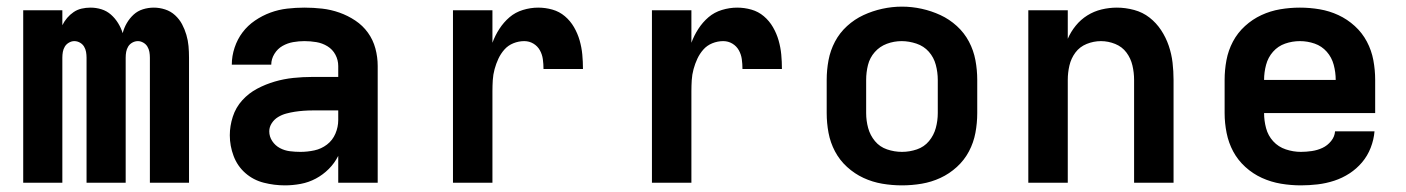

<svg xmlns="http://www.w3.org/2000/svg" viewBox="-20 -551 4240 579"><path d="M50 0V-520H168V-475Q174 -487 182.5 -497Q191 -507 202 -514.5Q213 -522 226 -525Q239 -528 253 -528Q253 -528 253 -528Q253 -528 253 -528Q270 -528 286 -523Q302 -518 314.5 -507Q327 -496 336 -481.5Q345 -467 350 -451Q354 -467 362.5 -481.5Q371 -496 383 -507Q395 -518 411 -523Q427 -528 444 -528Q461 -528 478 -522.5Q495 -517 508 -505Q521 -493 529 -478Q537 -463 542 -446Q547 -429 548.5 -412Q550 -395 550 -377V0H432V-377Q432 -386 430.5 -394.5Q429 -403 424.5 -410.5Q420 -418 412 -422.5Q404 -427 396 -427Q387 -427 379 -422.5Q371 -418 366.5 -410.5Q362 -403 360.5 -394.5Q359 -386 359 -377V0H241V-377Q241 -386 239.5 -394.5Q238 -403 233.5 -410.5Q229 -418 221 -422.5Q213 -427 204 -427Q196 -427 188 -422.5Q180 -418 175.5 -410.5Q171 -403 169.5 -394.5Q168 -386 168 -377V0Z M839 8Q807 8 775.5 0Q744 -8 720 -29Q696 -50 684.5 -80.5Q673 -111 673 -143Q673 -171 682 -199Q691 -227 710.5 -248.5Q730 -270 755.5 -283.5Q781 -297 808.5 -305Q836 -313 864.5 -316Q893 -319 922 -319H1000V-352Q1000 -370 991.5 -386Q983 -402 967.5 -411.5Q952 -421 934 -424Q916 -427 898 -427Q881 -427 864 -424Q847 -421 832 -412.5Q817 -404 807.5 -388.5Q798 -373 798 -356H679Q679 -356 679 -356Q679 -356 679 -356Q679 -382 687.5 -407.5Q696 -433 711.5 -453.5Q727 -474 749 -489Q771 -504 795.5 -513Q820 -522 846 -525Q872 -528 898 -528Q925 -528 951.5 -525Q978 -522 1003.5 -513Q1029 -504 1051.5 -489Q1074 -474 1089.5 -452.5Q1105 -431 1112 -405Q1119 -379 1119 -352V0H1000V-81Q989 -59 971.5 -41.5Q954 -24 932.5 -12.5Q911 -1 887 3.5Q863 8 839 8ZM886 -93Q907 -93 928 -97.5Q949 -102 966 -115Q983 -128 991.5 -148Q1000 -168 1000 -189V-218H922Q909 -218 895.5 -217Q882 -216 869 -214Q856 -212 843 -208.5Q830 -205 818.5 -198Q807 -191 799.5 -179.5Q792 -168 792 -155Q792 -139 801 -125.5Q810 -112 824 -104.5Q838 -97 854 -95Q870 -93 886 -93Z M1346 0V-520H1465V-422Q1473 -444 1486 -464Q1499 -484 1516.5 -499Q1534 -514 1557 -521Q1580 -528 1603 -528Q1625 -528 1646 -522Q1667 -516 1683.5 -502Q1700 -488 1711 -469Q1722 -450 1728 -429Q1734 -408 1736 -386.5Q1738 -365 1738 -343H1619Q1619 -358 1617 -372.5Q1615 -387 1608 -399.5Q1601 -412 1588.5 -419.5Q1576 -427 1561 -427Q1544 -427 1528 -420.5Q1512 -414 1501 -401.5Q1490 -389 1483 -374Q1476 -359 1471.5 -342.5Q1467 -326 1466 -309Q1465 -292 1465 -276V0Z M1946 0V-520H2065V-422Q2073 -444 2086 -464Q2099 -484 2116.5 -499Q2134 -514 2157 -521Q2180 -528 2203 -528Q2225 -528 2246 -522Q2267 -516 2283.5 -502Q2300 -488 2311 -469Q2322 -450 2328 -429Q2334 -408 2336 -386.5Q2338 -365 2338 -343H2219Q2219 -358 2217 -372.5Q2215 -387 2208 -399.5Q2201 -412 2188.5 -419.5Q2176 -427 2161 -427Q2144 -427 2128 -420.5Q2112 -414 2101 -401.5Q2090 -389 2083 -374Q2076 -359 2071.5 -342.5Q2067 -326 2066 -309Q2065 -292 2065 -276V0Z M2700 8Q2670 8 2640.5 3Q2611 -2 2584 -14.5Q2557 -27 2534.5 -47.5Q2512 -68 2498 -94.5Q2484 -121 2478.5 -150.5Q2473 -180 2473 -210V-310Q2473 -340 2478.5 -369.5Q2484 -399 2498 -425.5Q2512 -452 2534.5 -472.5Q2557 -493 2584 -505.5Q2611 -518 2640.5 -524.5Q2670 -531 2700 -531Q2730 -531 2759.5 -524.5Q2789 -518 2816 -505.5Q2843 -493 2865.5 -472.5Q2888 -452 2902 -425.5Q2916 -399 2921.5 -369.5Q2927 -340 2927 -310V-210Q2927 -180 2921.5 -150.5Q2916 -121 2902 -94.5Q2888 -68 2865.5 -47.5Q2843 -27 2816 -14.5Q2789 -2 2759.5 3Q2730 8 2700 8ZM2700 -93Q2723 -93 2745 -100.5Q2767 -108 2781.5 -125.5Q2796 -143 2802 -165Q2808 -187 2808 -210V-310Q2808 -333 2802 -355.5Q2796 -378 2781 -395Q2766 -412 2743.5 -419.5Q2721 -427 2699 -427Q2676 -427 2654.5 -419Q2633 -411 2618 -394Q2603 -377 2597.5 -355Q2592 -333 2592 -310V-210Q2592 -187 2598 -165Q2604 -143 2618.5 -125.5Q2633 -108 2655 -100.5Q2677 -93 2700 -93Z M3081 0V-520H3200V-434Q3209 -455 3224 -473.5Q3239 -492 3259 -504.5Q3279 -517 3302 -522.5Q3325 -528 3348 -528Q3374 -528 3400 -521Q3426 -514 3446.5 -498Q3467 -482 3481.5 -460Q3496 -438 3504.5 -413Q3513 -388 3516 -362Q3519 -336 3519 -310V0H3400V-310Q3400 -332 3395 -353.5Q3390 -375 3377 -392.5Q3364 -410 3343 -418.5Q3322 -427 3300 -427Q3278 -427 3257 -418.5Q3236 -410 3223 -392.5Q3210 -375 3205 -353.5Q3200 -332 3200 -310V0Z M3903 8Q3873 8 3843 3Q3813 -2 3785.5 -14.5Q3758 -27 3735.5 -47.5Q3713 -68 3699 -94Q3685 -120 3679 -150Q3673 -180 3673 -210V-310Q3673 -340 3678.5 -369.5Q3684 -399 3698 -425.5Q3712 -452 3734.5 -472.5Q3757 -493 3784 -505.5Q3811 -518 3840.5 -523Q3870 -528 3900 -528Q3930 -528 3959.5 -523Q3989 -518 4016 -505.5Q4043 -493 4065.5 -472.5Q4088 -452 4102 -425.5Q4116 -399 4121.5 -369.5Q4127 -340 4127 -310V-210H3792Q3792 -187 3798 -164.5Q3804 -142 3819.5 -125Q3835 -108 3857.5 -100.5Q3880 -93 3903 -93Q3919 -93 3936 -95.5Q3953 -98 3968 -105Q3983 -112 3994 -125.5Q4005 -139 4006 -155H4125Q4123 -130 4113.5 -105.5Q4104 -81 4087.5 -61.5Q4071 -42 4049.5 -28Q4028 -14 4003.5 -6Q3979 2 3953.5 5Q3928 8 3903 8ZM3792 -310H4008Q4008 -333 4002 -355.5Q3996 -378 3981 -395Q3966 -412 3944.5 -419.5Q3923 -427 3900 -427Q3877 -427 3855.5 -419.5Q3834 -412 3819 -395Q3804 -378 3798 -355.5Q3792 -333 3792 -310Z"/></svg>

Font: Iosevka Custom Extended
Style: Bold
Weight: 700
Width: 7
Monospace: yes
Designer: Belleve Invis
Foundry: Belleve Invis
Version: Version 11.2.4; ttfautohint (v1.8.4)